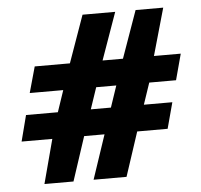

<svg xmlns="http://www.w3.org/2000/svg" viewBox="-46 -628 716 685"><g transform="rotate(-5 312.0 -285.0)"><path d="M18 -148H128L86 10H190L242 -148H315L262 10H380L432 -148H541L566 -241H464L490 -318H586L611 -411H515L563 -580H464L404 -411H331L391 -580H274L214 -411H88L62 -318H182L156 -241H42ZM274 -241 300 -318H372L346 -241Z"/></g></svg>

Font: Charger Pro
Style: ExBdSuExt
Weight: 400
Designer: Jasper
Foundry: Cannot Into Space Fonts
Version: Version 1.09